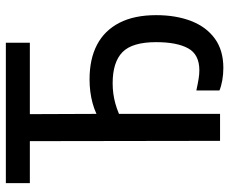

<svg xmlns="http://www.w3.org/2000/svg" viewBox="-82 -672 765 640"><g transform="rotate(-90 300.0 -351.5)"><path d="M394 11Q373 11 353 7.5Q333 4 319 -2V-79Q342 -74 357.5 -71.5Q373 -69 386 -69Q439 -69 459.5 -106.5Q480 -144 480 -213Q480 -293 446.5 -325.5Q413 -358 343 -358Q308 -358 275.5 -349Q243 -340 213 -323L241 -374V0H151L150 -634H10V-714H478V-634H240L241 -389L214 -396Q240 -415 277 -425Q314 -435 356 -435Q424 -435 471.5 -410Q519 -385 544.5 -335.5Q570 -286 570 -213Q570 -147 550.5 -96.5Q531 -46 492 -17.5Q453 11 394 11Z"/></g></svg>

Font: Noto Sans Mono
Style: Regular
Weight: 400
Designer: Monotype Design Team
Foundry: Monotype Imaging Inc.
Version: Version 2.014